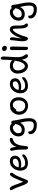

<svg xmlns="http://www.w3.org/2000/svg" viewBox="2160 -2960 1060 5419"><g transform="rotate(-90 2689.5 -250.0)"><path d="M275.9 9.8Q259.3 9.8 245.1 -0.7Q231 -11.2 214.8 -35.2Q200.2 -56.2 184.8 -92.3Q169.4 -128.4 145.8 -194.8Q122.1 -261.2 115.2 -278.8Q96.7 -327.6 79.1 -364.5Q61.5 -401.4 52.2 -415.5Q43 -429.7 37.6 -442.6Q32.2 -455.6 32.2 -469.2Q32.2 -502 69.8 -502Q88.9 -502 103.8 -493.9Q118.7 -485.8 131.8 -464.8Q145 -443.8 151.4 -430.7Q157.7 -417.5 170.9 -384.3Q171.9 -382.3 172.4 -381.1Q172.9 -379.9 173.6 -378.2Q174.3 -376.5 174.8 -375Q184.1 -350.6 202.9 -297.1Q221.7 -243.7 238 -201.2Q254.4 -158.7 271 -125Q288.6 -164.6 319.3 -246.6Q350.1 -328.6 375.7 -380.1Q401.4 -431.6 438 -475.1Q450.2 -488.8 460 -494.4Q469.7 -500 484.9 -500Q501.5 -500 513.7 -487.1Q525.9 -474.1 525.9 -458Q525.9 -435.5 511.2 -417Q467.3 -362.3 439.9 -306.9Q412.6 -251.5 381.1 -167.2Q349.6 -83 324.2 -27.8Q314 -6.8 303.7 1.5Q293.5 9.8 275.9 9.8Z M798.8 9.8Q743.7 9.8 701.7 -6.3Q659.7 -22.5 634 -52.2Q608.4 -82 595.7 -121.6Q583 -161.1 583 -210Q583 -251 594.7 -292.5Q606.4 -334 629.6 -371.3Q652.8 -408.7 684.3 -437.7Q715.8 -466.8 758.5 -483.9Q801.3 -501 848.6 -501Q920.9 -501 962.9 -462.2Q1004.9 -423.3 1004.9 -349.1Q1004.9 -270.5 935.3 -225.3Q865.7 -180.2 757.8 -180.2Q698.7 -180.2 669.9 -199.2V-198.2Q669.9 -140.1 699.7 -105Q729.5 -69.8 793.9 -69.8Q834 -69.8 868.2 -78.4Q902.3 -86.9 923.8 -99.4Q945.3 -111.8 962.2 -124.3Q979 -136.7 992.4 -145.3Q1005.9 -153.8 1015.6 -153.8Q1028.8 -153.8 1034.4 -145.8Q1040 -137.7 1040 -120.1Q1040 -93.3 1006.8 -63.2Q973.6 -33.2 916.5 -11.7Q859.4 9.8 798.8 9.8ZM846.7 -418Q784.7 -418 738.3 -371.8Q691.9 -325.7 675.8 -255.9Q680.2 -255.9 703.6 -252.4Q727.1 -249 751 -249Q825.7 -249 872.8 -277.1Q919.9 -305.2 919.9 -350.1Q919.9 -384.3 902.3 -401.1Q884.8 -418 846.7 -418Z M1229 12.2Q1206.1 12.2 1192.9 -8.1Q1179.7 -28.3 1179.7 -61Q1179.7 -302.2 1154.8 -392.1Q1143.6 -438.5 1143.6 -454.1Q1143.6 -472.7 1153.6 -483.9Q1163.6 -495.1 1182.6 -495.1Q1211.4 -495.1 1229.5 -453.9Q1247.6 -412.6 1252.9 -312Q1270 -362.3 1294.9 -400.1Q1319.8 -438 1348.4 -459.5Q1377 -481 1406 -491.5Q1435.1 -502 1464.8 -502Q1508.8 -502 1508.8 -460.9Q1508.8 -426.8 1468.8 -416Q1418.9 -403.8 1383.5 -374Q1348.1 -344.2 1326.9 -296.6Q1305.7 -249 1294.7 -195.1Q1283.7 -141.1 1277.8 -67.9Q1274.4 -20.5 1263.9 -4.2Q1253.4 12.2 1229 12.2Z M1879.4 259.8Q1821.8 259.8 1774.9 248Q1728 236.3 1698.5 218Q1668.9 199.7 1648.9 175.3Q1628.9 150.9 1620.6 127.2Q1612.3 103.5 1612.3 80.1Q1612.3 54.2 1626.5 36.1Q1640.6 18.1 1661.6 18.1Q1692.4 18.1 1692.4 50.8Q1692.4 106.4 1742.2 140.6Q1792 174.8 1871.6 174.8Q1929.2 174.8 1952.4 142.3Q1975.6 109.9 1975.6 42Q1975.6 4.9 1970.7 -35.2Q1965.8 -75.2 1962.4 -93.3Q1959 -111.3 1947 -159.7Q1935.1 -208 1933.6 -213.9Q1905.3 -147 1853.3 -114Q1801.3 -81.1 1734.4 -81.1Q1647.9 -81.1 1598.6 -127.9Q1549.3 -174.8 1549.3 -262.2Q1549.3 -324.7 1582.3 -380.1Q1615.2 -435.5 1669.7 -468.3Q1724.1 -501 1784.7 -501Q1875.5 -501 1907.7 -445.8Q1915 -463.9 1939.5 -463.9Q1966.8 -463.9 1981.9 -442.4Q1997.1 -420.9 1999.5 -389.2Q2004.9 -324.2 2021.5 -252Q2038.1 -179.7 2050.8 -106.9Q2063.5 -34.2 2063.5 51.8Q2063.5 148.9 2015.1 204.3Q1966.8 259.8 1879.4 259.8ZM1638.7 -261.2Q1638.7 -166 1734.4 -166Q1800.8 -166 1845.2 -212.9Q1889.6 -259.8 1900.4 -358.9Q1898.4 -356.9 1893.6 -356.9Q1882.8 -356.9 1875.2 -363Q1867.7 -369.1 1862.3 -377.9Q1856.9 -386.7 1850.1 -395.3Q1843.3 -403.8 1830.3 -409.9Q1817.4 -416 1798.3 -416Q1734.4 -416 1686.5 -368.7Q1638.7 -321.3 1638.7 -261.2Z M2422.4 12.2Q2307.6 12.2 2234.1 -59.6Q2160.6 -131.3 2160.6 -242.2Q2160.6 -294.9 2181.6 -343.3Q2202.6 -391.6 2232.7 -422.6Q2262.7 -453.6 2294.2 -471.9Q2325.7 -490.2 2348.6 -490.2Q2357.4 -490.2 2367.7 -486.8Q2398.9 -498 2426.3 -498Q2532.2 -498 2593.3 -431.2Q2654.3 -364.3 2654.3 -250Q2654.3 -138.2 2587.6 -63Q2521 12.2 2422.4 12.2ZM2249.5 -246.1Q2249.5 -165 2295.7 -116.5Q2341.8 -67.9 2419.4 -67.9Q2485.8 -67.9 2525.6 -118.4Q2565.4 -168.9 2565.4 -252.9Q2565.4 -329.6 2531 -373.3Q2496.6 -417 2436.5 -417Q2407.7 -417 2388.9 -406.7Q2370.1 -396.5 2346.7 -373Q2337.4 -363.8 2328.4 -352.3Q2319.3 -340.8 2314.9 -335Q2310.5 -329.1 2303.2 -325Q2295.9 -320.8 2286.6 -320.8Q2275.4 -320.8 2269.5 -325.2Q2249.5 -293 2249.5 -246.1Z M2982.4 9.8Q2927.2 9.8 2885.3 -6.3Q2843.3 -22.5 2817.6 -52.2Q2792 -82 2779.3 -121.6Q2766.6 -161.1 2766.6 -210Q2766.6 -251 2778.3 -292.5Q2790 -334 2813.2 -371.3Q2836.4 -408.7 2867.9 -437.7Q2899.4 -466.8 2942.1 -483.9Q2984.9 -501 3032.2 -501Q3104.5 -501 3146.5 -462.2Q3188.5 -423.3 3188.5 -349.1Q3188.5 -270.5 3118.9 -225.3Q3049.3 -180.2 2941.4 -180.2Q2882.3 -180.2 2853.5 -199.2V-198.2Q2853.5 -140.1 2883.3 -105Q2913.1 -69.8 2977.5 -69.8Q3017.6 -69.8 3051.8 -78.4Q3085.9 -86.9 3107.4 -99.4Q3128.9 -111.8 3145.8 -124.3Q3162.6 -136.7 3176 -145.3Q3189.5 -153.8 3199.2 -153.8Q3212.4 -153.8 3218 -145.8Q3223.6 -137.7 3223.6 -120.1Q3223.6 -93.3 3190.4 -63.2Q3157.2 -33.2 3100.1 -11.7Q3043 9.8 2982.4 9.8ZM3030.3 -418Q2968.3 -418 2921.9 -371.8Q2875.5 -325.7 2859.4 -255.9Q2863.8 -255.9 2887.2 -252.4Q2910.6 -249 2934.6 -249Q3009.3 -249 3056.4 -277.1Q3103.5 -305.2 3103.5 -350.1Q3103.5 -384.3 3085.9 -401.1Q3068.4 -418 3030.3 -418Z M3537.6 8.8Q3476.1 8.8 3426.5 -30.8Q3377 -70.3 3349.9 -136Q3322.8 -201.7 3322.8 -278.8Q3322.8 -378.9 3383.5 -440.4Q3444.3 -502 3542.5 -501Q3604 -501 3645.3 -479.7Q3686.5 -458.5 3698.7 -422.9Q3714.8 -555.2 3714.8 -701.2Q3714.8 -759.8 3755.4 -759.8Q3779.8 -759.8 3792.5 -736.3Q3805.2 -712.9 3804.7 -668Q3803.7 -594.2 3794.7 -482.4Q3785.6 -370.6 3785.6 -305.2Q3785.6 -245.6 3794.2 -200.4Q3802.7 -155.3 3814.7 -130.9Q3826.7 -106.4 3838.6 -89.4Q3850.6 -72.3 3859.1 -58.3Q3867.7 -44.4 3867.7 -30.8Q3867.7 -13.2 3855.7 -1.7Q3843.8 9.8 3821.8 9.8Q3787.6 9.8 3758.1 -37.8Q3728.5 -85.4 3714.8 -160.2Q3682.6 -74.2 3636.2 -32.7Q3589.8 8.8 3537.6 8.8ZM3412.6 -278.8Q3412.6 -197.3 3449.7 -137.7Q3486.8 -78.1 3532.7 -78.1Q3586.4 -78.1 3627.9 -153.8Q3669.4 -229.5 3691.4 -371.1Q3687.5 -367.2 3680.7 -367.2Q3669.4 -367.2 3658.4 -374.5Q3647.5 -381.8 3638.2 -390.6Q3628.9 -399.4 3606.4 -406.7Q3584 -414.1 3552.7 -414.1Q3485.8 -414.1 3449.2 -378.2Q3412.6 -342.3 3412.6 -278.8Z M4045.4 -585Q4008.3 -585 3983.9 -606.7Q3959.5 -628.4 3959.5 -660.2Q3959.5 -687.5 3978.5 -704.8Q3997.6 -722.2 4027.3 -722.2Q4063.5 -722.2 4085.9 -697.8Q4108.4 -673.3 4108.4 -641.1Q4108.4 -619.6 4092.3 -602.3Q4076.2 -585 4045.4 -585ZM4036.6 11.2Q3986.3 11.2 3986.3 -62Q3986.3 -180.2 3985.8 -290.3Q3985.4 -400.4 3985.4 -439.9Q3985.4 -467.8 3997.6 -483.9Q4009.8 -500 4034.7 -500Q4057.1 -500 4071.5 -484.1Q4085.9 -468.3 4086.4 -439Q4086.9 -399.4 4082.3 -234.6Q4077.6 -69.8 4077.6 -33.2Q4077.6 -13.2 4067.1 -1Q4056.6 11.2 4036.6 11.2Z M4692.9 8.8Q4592.3 8.8 4592.3 -272Q4592.3 -335.9 4588.9 -366.7Q4585.4 -397.5 4576.2 -414.1Q4575.2 -414.1 4572.3 -414.6Q4569.3 -415 4567.9 -415Q4540.5 -415 4504.4 -371.8Q4468.3 -328.6 4431.2 -247.8Q4394 -167 4368.2 -68.8Q4356.9 -25.4 4344 -8.3Q4331.1 8.8 4310.1 8.8Q4273.9 8.8 4254.4 -35.2Q4234.9 -79.1 4234.9 -150.9Q4234.9 -220.7 4249.5 -310.5Q4264.2 -400.4 4264.2 -459Q4264.2 -477.5 4273.7 -488.3Q4283.2 -499 4300.3 -499Q4348.1 -499 4348.1 -428.2Q4348.1 -395.5 4334 -315.7Q4319.8 -235.8 4318.8 -168Q4367.7 -327.6 4435.8 -414.8Q4503.9 -502 4572.3 -502Q4623.5 -502 4650.9 -460.9Q4678.2 -419.9 4678.2 -348.1Q4678.2 -341.8 4678.2 -329.1Q4678.2 -273.4 4678.5 -247.8Q4678.7 -222.2 4680.9 -185.5Q4683.1 -148.9 4687.3 -131.1Q4691.4 -113.3 4699.7 -95.2Q4708 -77.1 4720.2 -66.9Q4738.3 -50.3 4738.3 -26.9Q4738.3 -11.7 4726.6 -1.5Q4714.8 8.8 4692.9 8.8Z M5146 259.8Q5088.4 259.8 5041.5 248Q4994.6 236.3 4965.1 218Q4935.5 199.7 4915.5 175.3Q4895.5 150.9 4887.2 127.2Q4878.9 103.5 4878.9 80.1Q4878.9 54.2 4893.1 36.1Q4907.2 18.1 4928.2 18.1Q4959 18.1 4959 50.8Q4959 106.4 5008.8 140.6Q5058.6 174.8 5138.2 174.8Q5195.8 174.8 5219 142.3Q5242.2 109.9 5242.2 42Q5242.2 4.9 5237.3 -35.2Q5232.4 -75.2 5229 -93.3Q5225.6 -111.3 5213.6 -159.7Q5201.7 -208 5200.2 -213.9Q5171.9 -147 5119.9 -114Q5067.9 -81.1 5001 -81.1Q4914.6 -81.1 4865.2 -127.9Q4815.9 -174.8 4815.9 -262.2Q4815.9 -324.7 4848.9 -380.1Q4881.8 -435.5 4936.3 -468.3Q4990.7 -501 5051.3 -501Q5142.1 -501 5174.3 -445.8Q5181.6 -463.9 5206.1 -463.9Q5233.4 -463.9 5248.5 -442.4Q5263.7 -420.9 5266.1 -389.2Q5271.5 -324.2 5288.1 -252Q5304.7 -179.7 5317.4 -106.9Q5330.1 -34.2 5330.1 51.8Q5330.1 148.9 5281.7 204.3Q5233.4 259.8 5146 259.8ZM4905.3 -261.2Q4905.3 -166 5001 -166Q5067.4 -166 5111.8 -212.9Q5156.2 -259.8 5167 -358.9Q5165 -356.9 5160.2 -356.9Q5149.4 -356.9 5141.8 -363Q5134.3 -369.1 5128.9 -377.9Q5123.5 -386.7 5116.7 -395.3Q5109.9 -403.8 5096.9 -409.9Q5084 -416 5064.9 -416Q5001 -416 4953.1 -368.7Q4905.3 -321.3 4905.3 -261.2Z"/></g></svg>

Font: Shantell Sans Normal
Style: Regular
Weight: 400
Designer: Stephen Nixon, Anya Danilova, Shantell Martin
Foundry: Arrow Type
Version: Version 1.006;[559af2be0]